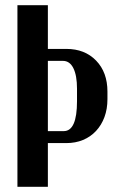

<svg xmlns="http://www.w3.org/2000/svg" viewBox="-20 -718 456 738"><path d="M164 -698V-530H235Q306 -530 349.5 -485Q393 -440 393 -366V-337Q393 -299 381.5 -268Q370 -237 349 -214.5Q328 -192 299 -180Q270 -168 235 -168H164V0H47V-698ZM276 -377Q276 -428 262 -456Q248 -484 222 -484H164V-214H225Q276 -214 276 -329Z"/></svg>

Font: Moniqa ExtBd Paragraph
Style: Regular
Weight: 800
Designer: Rajesh Rajput
Foundry: Rajesh Rajput
Version: Version 1.000